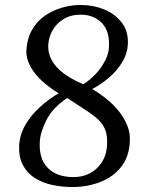

<svg xmlns="http://www.w3.org/2000/svg" viewBox="-20 -736 604 772"><path d="M271 16Q229 16 189.5 7.5Q150 -1 119.5 -20.5Q89 -40 72 -72.5Q55 -105 57 -152Q60 -196 82 -234Q104 -272 139.5 -304.5Q175 -337 216 -361Q149 -402 116.5 -446.5Q84 -491 86 -534Q89 -581 108.5 -615.5Q128 -650 159.5 -672Q191 -694 228.5 -705Q266 -716 304 -716Q355 -716 399 -698Q443 -680 470 -644.5Q497 -609 494 -557Q492 -520 471.5 -486Q451 -452 419 -424.5Q387 -397 351 -378Q383 -359 411 -336Q439 -313 460 -286Q481 -259 492.5 -229.5Q504 -200 502 -167Q499 -104 466 -63.5Q433 -23 381.5 -3.5Q330 16 271 16ZM275 -24Q332 -24 369 -59Q406 -94 410 -148Q413 -186 404.5 -210.5Q396 -235 375.5 -254.5Q355 -274 323.5 -294Q292 -314 250 -342Q191 -302 166.5 -253Q142 -204 140 -166Q136 -98 172 -61Q208 -24 275 -24ZM315 -397Q363 -429 390 -470.5Q417 -512 418 -546Q422 -610 389.5 -643.5Q357 -677 304 -677Q265 -677 236 -659.5Q207 -642 191.5 -614.5Q176 -587 174 -556Q172 -525 187 -496Q202 -467 234 -442.5Q266 -418 315 -397Z"/></svg>

Font: Lora Italic
Style: Italic
Weight: 400
Italic angle: -3°
Designer: Olga Karpushina, Alexei Vanyashin (Cyrillic)
Foundry: Cyreal
Version: Version 2.210; ttfautohint (v1.8.1.43-b0c9)